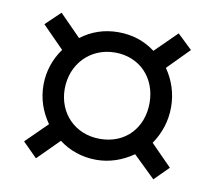

<svg xmlns="http://www.w3.org/2000/svg" viewBox="-58 -644 646 578"><g transform="rotate(10 265.0 -355.0)"><path d="M378 -197 445 -132 488 -175 424 -240C447 -274 460 -312 460 -355C460 -397 447 -436 424 -469L489 -535L444 -578L378 -513C345 -538 307 -550 265 -550C222 -550 184 -537 151 -512L86 -578L41 -535L107 -468C83 -435 70 -396 70 -355C70 -313 83 -275 107 -241L42 -177L86 -133L151 -198C182 -174 222 -160 265 -160C307 -160 345 -174 378 -197ZM265 -224C188 -224 135 -281 135 -354C135 -430 190 -488 266 -488C341 -488 394 -433 394 -356C394 -281 344 -224 265 -224Z"/></g></svg>

Font: Noto Sans Mono Condensed
Style: Regular
Weight: 400
Width: 3
Designer: Monotype Design Team
Foundry: Monotype Imaging Inc.
Version: Version 2.014